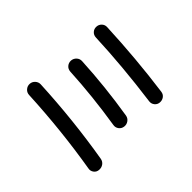

<svg xmlns="http://www.w3.org/2000/svg" viewBox="-155 -1013 1310 1310"><g transform="rotate(45 500.0 -357.5)"><path d="M171.9 -40Q149.4 -41 134.8 -57.6Q120.1 -74.2 121.1 -96.2Q122.1 -118.2 138.7 -133.3Q155.3 -148.4 176.8 -147.5Q506.8 -131.8 825.2 -78.1Q847.7 -74.2 860.4 -56.6Q873 -39.1 871.1 -15.6Q869.1 6.8 851.6 19.5Q834 32.2 813.5 28.3Q498 -24.4 171.9 -40ZM738.3 -408.2Q760.7 -404.3 773.4 -386.2Q786.1 -368.2 783.2 -346.2Q780.3 -324.2 762.7 -311Q745.1 -297.9 722.7 -301.8Q484.4 -339.8 256.8 -351.6Q234.4 -353.5 220.7 -369.6Q207 -385.7 208 -408.2Q210 -430.7 226.1 -445.3Q242.2 -460 263.7 -459Q498 -447.3 738.3 -408.2ZM781.2 -588.9Q482.4 -628.9 216.8 -639.6Q194.3 -640.6 180.2 -656.2Q166 -671.9 167 -693.8Q168 -715.8 183.6 -730.5Q199.2 -745.1 220.7 -744.1Q512.7 -731.4 793.9 -693.4Q816.4 -690.4 828.6 -673.3Q840.8 -656.2 838.9 -634.3Q836.9 -612.3 819.8 -599.1Q802.7 -585.9 781.2 -588.9Z"/></g></svg>

Font: Rounded-X Mgen+ 1mn medium
Style: Regular
Weight: 500
Designer: [Source Han Sans]
Ryoko NISHIZUKA  (kana & ideographs); Paul D. Hunt (Latin, Greek & Cyrillic); Wenlong ZHANG  (bopomofo
Version: Version 1.059.20150602